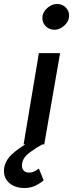

<svg xmlns="http://www.w3.org/2000/svg" viewBox="-69 -728 368 968"><path d="M145 -644Q148 -670 171.5 -689.5Q195 -709 221 -708Q248 -707 265 -687.5Q282 -668 279 -642Q276 -616 252.5 -596.5Q229 -577 203 -578Q176 -579 159 -598.5Q142 -618 145 -644ZM127 122 151 181Q134 196 111 207.5Q88 219 56 220Q5 220 -24.5 192.5Q-54 165 -48 119Q-41 80 -10 51Q21 22 59 0H50L127 -460H234L154 0H145Q111 18 79 42Q47 66 42 98Q40 117 48 129Q56 141 74 142Q90 143 103 136.5Q116 130 127 122Z"/></svg>

Font: Jost* Medium
Style: Italic
Weight: 500
Italic angle: -10°
Version: Version 3.7